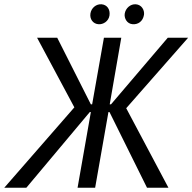

<svg xmlns="http://www.w3.org/2000/svg" viewBox="-61 -876 898 896"><path d="M-41 0H62L358 -353H363L301 0H383L445 -353H450L625 0H725L528 -371L817 -700H722L457 -389H451L505 -700H424L369 -389H363L206 -700H112L286 -375ZM398 -763C421 -761 446 -777 450 -804C454 -833 438 -854 413 -856C388 -858 365 -839 361 -813C357 -787 373 -765 398 -763ZM558 -763C583 -761 606 -776 611 -807C614 -829 600 -854 573 -856C548 -858 525 -838 521 -812C518 -791 531 -765 558 -763Z"/></svg>

Font: Fixel Text 20240404
Style: Italic
Weight: 400
Width: 4
Italic angle: -10°
Designer: AlfaBravo + MacPaw
Foundry: Kyrylo Tkachov, Marchela Mozhyna, Serhii Makarenko, Maria Weinstein, Zakhar Kryvoshyya
Version: Version 1.211;Glyphs 3.2 (3225)